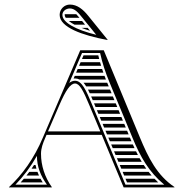

<svg xmlns="http://www.w3.org/2000/svg" viewBox="-20 -820 805 840"><path d="M267.7 -742H327.8C322.8 -748 318.1 -753.5 313.6 -758H263.4C263.1 -757 263 -756 263 -755C263 -751 264.6 -746.6 267.7 -742ZM281.2 -728C287.7 -722.7 296.1 -717.3 306.1 -712H352.2C347.9 -717.3 343.5 -722.7 339.2 -728ZM336.9 -698C348 -693.6 360.3 -689.4 373.8 -685.4C370.4 -689.6 367 -693.8 363.6 -698ZM450 -645 451 -646 365.3 -751.7C343.2 -779 317.9 -800 286 -800C261.2 -800 241 -779.8 241 -755C241 -700.5 340.1 -665.5 450 -645ZM401 -667.7C312 -689.6 253 -721.3 253 -755C253 -770.5 267.8 -783 286 -783C307.3 -783 322.9 -764 339 -744.1ZM328.1 -472H443.4C441.3 -477.4 439.2 -482.7 437.3 -488H307L302 -476.3C304.3 -476.6 306.2 -476.7 308.3 -476.7C315.5 -476.7 322.1 -475.1 328.1 -472ZM345.4 -458C349.5 -453.4 353.3 -448 357 -442H455.7L450 -455.7C449.7 -456.4 449.4 -457.2 449 -458ZM364.9 -428C367.5 -422.9 370.1 -417.6 372.6 -412H468.1L461.5 -428ZM378.8 -398C381 -392.8 383.2 -387.4 385.5 -382H480.5L473.9 -398ZM338.7 -562H413.9C412.6 -567.3 411.3 -572.6 410 -578H345.5C343.2 -572.7 341 -567.3 338.7 -562ZM332.7 -548C330.4 -542.7 328.1 -537.3 325.8 -532H422.4C420.7 -537.3 419.2 -542.6 417.7 -548ZM319.8 -518C317.6 -512.7 315.3 -507.3 313 -502H432.2C430.3 -507.3 428.5 -512.7 426.8 -518ZM486.3 -368H391.3L398 -352H493C490.8 -357.3 488.6 -362.7 486.3 -368ZM498.8 -338H403.8L410.5 -322H505.4ZM511.2 -308H416.4C418.6 -302.7 420.8 -297.3 423 -292H517.8ZM523.6 -278H428.9L435.5 -262H530.3ZM536.1 -248H441.4L448.1 -232H542.7C540.5 -237.3 538.3 -242.7 536.1 -248ZM548.5 -218H453.9L460.6 -202H555.2C553.8 -205.2 552.5 -208.4 551.2 -211.6C550.3 -213.7 549.4 -215.9 548.5 -218ZM619.9 -82C616.1 -87.3 612.5 -92.6 608.9 -98H504L510.6 -82ZM630.3 -68H516.5C518.7 -62.7 520.9 -57.3 523.1 -52H643.4C638.9 -57.2 634.5 -62.6 630.3 -68ZM656.1 -38H529C531.2 -32.7 533.4 -27.3 535.7 -22H672.2C666.7 -27.2 661.3 -32.6 656.1 -38ZM561.2 -188H466.4L473.1 -172H568.5C566 -177.3 563.6 -182.6 561.2 -188ZM575.2 -158H478.9L485.6 -142H583.3C580.5 -147.3 577.8 -152.6 575.2 -158ZM590.9 -128H491.4C493.7 -122.7 495.9 -117.3 498.1 -112H600.2C597 -117.3 593.9 -122.6 590.9 -128ZM139.4 -82C137.9 -87.3 136.6 -92.6 135.5 -98H128.8C125.2 -92.5 121.6 -87.2 118 -82ZM143.9 -68H108C103.9 -62.5 99.9 -57.2 95.7 -52H150.5C148.1 -57.3 145.9 -62.6 143.9 -68ZM157.5 -38H84.3C79.8 -32.6 75.2 -27.3 70.4 -22H166.8C163.4 -27.3 160.3 -32.7 157.5 -38ZM189.9 -245 240 -361C267.8 -425.5 288.4 -454.7 308.3 -454.7C328.3 -454.7 344.2 -423.7 370.8 -360L418.9 -245ZM141.6 -138.2C141.6 -90.8 157.5 -51.1 185.5 -12H47.4C81.9 -47.5 113.6 -89 141.6 -138.2ZM168 -219C129 -126 76 -54 19 -1L20 0H206L207 -1C176 -45 159.4 -95.5 159.4 -147.4C159.4 -171.3 167.7 -193 177.2 -215.1L183.6 -230H425.1L521 0H743V-2C667 -53 628.9 -129.8 591.5 -220L434 -600H331ZM381.9 -364.6C356.6 -425.2 338.4 -466.7 308.3 -466.7C299.1 -466.7 290.8 -463.4 282.9 -457.1L338.9 -588H418C428.3 -541.7 441.1 -503.4 459.2 -459.5L560.4 -215.4C594.2 -133.8 631.8 -66.9 698.8 -12H529Z"/></svg>

Font: SortefaxS02
Style: Medium
Weight: 500
Designer: gluk
Foundry: gluk
Version: Version 0.261